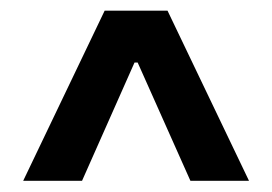

<svg xmlns="http://www.w3.org/2000/svg" viewBox="-20 -729 499 352"><path d="M22.5 -397.5H130.4L226.6 -614.3H232.4L329.1 -397.5H436.5L287.1 -709.5H171.9Z"/></svg>

Font: Raveo Display Display SemiBold
Style: Regular
Weight: 600
Designer: Jakub Foglar, Rasmus Andersson (Inter)
Foundry: Jakubfoglar.com
Version: Version 1.100;Glyphs 3.2.3 (3260)